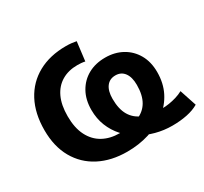

<svg xmlns="http://www.w3.org/2000/svg" viewBox="-148 -923 1211 1142"><g transform="rotate(-30 457.5 -352.5)"><path d="M424 11Q315 11 233 -31.5Q151 -74 105.5 -154Q60 -234 60 -346Q60 -461 104 -544Q148 -627 229 -671.5Q310 -716 420 -716Q441 -716 459 -714Q477 -712 491 -709L475 -579Q461 -582 448 -583Q435 -584 423 -584Q361 -584 315.5 -557Q270 -530 245.5 -478Q221 -426 221 -349Q221 -269 248.5 -215Q276 -161 325 -134Q374 -107 439 -107Q515 -107 567 -127Q619 -147 645 -191Q671 -235 671 -305Q671 -359 649 -388.5Q627 -418 588 -418Q548 -418 526 -388.5Q504 -359 504 -305Q504 -235 529.5 -191.5Q555 -148 605.5 -128Q656 -108 731 -108Q755 -108 780 -112Q805 -116 830 -123.5Q855 -131 877 -143L915 -28Q881 -8 834.5 1.5Q788 11 733 11Q676 11 621.5 -3.5Q567 -18 520 -45Q473 -72 437.5 -111.5Q402 -151 382 -201Q362 -251 362 -311Q362 -381 391 -432.5Q420 -484 470.5 -512Q521 -540 588 -540Q653 -540 704 -512Q755 -484 784.5 -432.5Q814 -381 814 -311Q814 -235 784 -175.5Q754 -116 700 -74.5Q646 -33 575.5 -11Q505 11 424 11Z"/></g></svg>

Font: Nunito Sans 9pt ExtraBold
Style: Regular
Weight: 800
Version: Version 3.101;gftools[0.9.27]